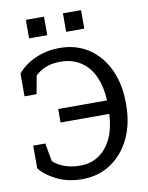

<svg xmlns="http://www.w3.org/2000/svg" viewBox="-98 -975 810 1054"><g transform="rotate(-10 307.0 -447.5)"><path d="M274.9 9.8Q193.4 9.8 131.8 -21.5Q70.3 -52.7 40.5 -91.8V-218.3H107.9L126 -117.7Q147 -95.7 186.5 -80.6Q226.1 -65.4 274.9 -65.4Q337.9 -65.4 383.1 -97.2Q428.2 -128.9 453.4 -185.1Q478.5 -241.2 481.9 -314.9L481 -317.4H210.4V-392.6H481.4L482.4 -395Q479 -469.2 453.6 -525.9Q428.2 -582.5 380.9 -614.3Q333.5 -646 265.1 -646Q217.3 -646 183.1 -631.3Q148.9 -616.7 126 -593.8L107.9 -493.2H40.5V-619.6Q60.5 -645.5 94.7 -668.7Q128.9 -691.9 174.8 -706.5Q220.7 -721.2 274.9 -721.2Q368.7 -721.2 437.7 -674.8Q506.8 -628.4 544.4 -547.1Q582 -465.8 582 -360.8V-350.6Q582 -246.1 543.5 -164.8Q504.9 -83.5 435.5 -36.9Q366.2 9.8 274.9 9.8ZM327.1 -802.2V-905.3H428.2V-802.2ZM120.6 -802.2V-905.3H221.7V-802.2Z"/></g></svg>

Font: Roboto Slab
Style: Regular
Weight: 400
Designer: Google
Version: Version 2.000; ttfautohint (v1.8.1.43-b0c9)